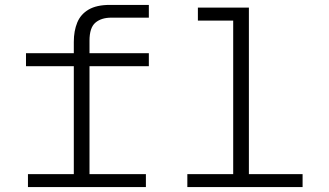

<svg xmlns="http://www.w3.org/2000/svg" viewBox="-20 -763 1340 783"><path d="M281 0V-592Q281 -637 295 -671Q309 -705 341.5 -724Q374 -743 428 -743H587V-691H434Q393 -691 369 -670.5Q345 -650 345 -597V0ZM86 -493V-546H587V-493ZM94 0V-53H575V0ZM931 0V-732H995V0ZM744 0V-53H1214V0ZM787 -679V-732H963V-679Z"/></svg>

Font: Azeret Mono ExtraLight
Style: Regular
Weight: 250
Designer: Martin Vácha
Foundry: Displaay
Version: Version 1.002